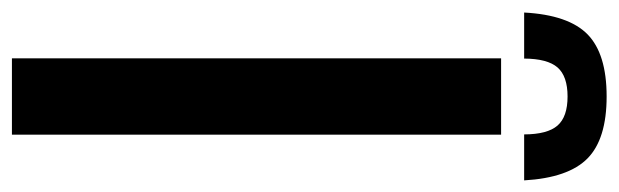

<svg xmlns="http://www.w3.org/2000/svg" viewBox="-400 -644 1013 314"><g transform="rotate(90 106.0 -486.5)"><path d="M43.9 0V-800H168.7V0ZM106.3 -972.6Q175.8 -972.6 207.5 -941.4Q239.3 -910.2 243.5 -837.7H168.3Q168.2 -875.8 153.8 -892.3Q139.5 -908.7 106.3 -908.7Q73.2 -908.7 58.8 -892.3Q44.5 -875.8 44.3 -837.7H-31Q-27.1 -910.2 4.7 -941.4Q36.6 -972.6 106.3 -972.6Z"/></g></svg>

Font: Big Shoulders Stencil Display SC Thin
Style: Regular
Weight: 100
Designer: Patric King
Foundry: XO Type Co
Version: Version 2.001